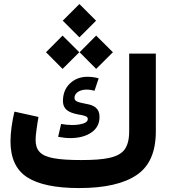

<svg xmlns="http://www.w3.org/2000/svg" viewBox="-20 -954 873 974"><path d="M382.8 -764.6 467.3 -849.1 382.8 -933.6 298.3 -849.1ZM467.8 -604.5 552.7 -689 467.8 -773.4 383.8 -689ZM297.4 -604.5 382.3 -689 297.4 -773.4 213.4 -689ZM335.9 -253.4C379.4 -253.4 415.5 -262.7 443.4 -281.7C471.2 -300.8 484.9 -327.1 484.9 -360.8C484.9 -403.8 459 -419.9 416.5 -427.2C374 -435.5 357.9 -439.9 357.9 -457.5C357.9 -483.4 385.7 -499.5 419.4 -499.5C433.1 -499.5 447.3 -497.1 459.5 -493.7L480.5 -556.6C461.9 -562 442.9 -564.5 423.8 -564.5C388.2 -564.5 358.9 -553.2 335 -530.8C311 -507.8 299.3 -478 299.3 -441.4C299.3 -399.9 327.6 -382.8 376 -373.5C410.6 -367.7 425.3 -363.8 425.3 -350.6C425.3 -339.8 417.5 -332 401.4 -327.1C385.3 -322.3 366.7 -319.8 345.7 -319.8C327.6 -319.8 309.1 -321.8 290 -325.2L274.9 -259.8C297.9 -255.9 318.4 -253.4 335.9 -253.4ZM391.6 -142.1C332 -142.1 285.6 -145 252 -151.4C185.1 -163.6 160.6 -191.9 160.6 -244.6C160.6 -257.8 162.1 -275.4 165.5 -298.3C168.5 -321.3 171.9 -341.8 175.3 -360.8L53.2 -387.7C41.5 -338.9 33.2 -281.7 33.2 -237.3C33.2 -152.8 61 -91.8 117.2 -55.2C173.3 -18.6 261.2 0 381.8 0C510.7 0 607.9 -22 672.9 -65.9C737.8 -109.4 770.5 -183.1 770.5 -287.1V-682.1H635.3V-287.1C635.3 -247.1 627.4 -216.8 612.3 -195.8C581.5 -154.3 513.2 -142.1 391.6 -142.1Z"/></svg>

Font: Estedad Bold
Style: Regular
Weight: 700
Designer: Amin Abedi
Version: Version 7.3